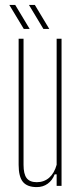

<svg xmlns="http://www.w3.org/2000/svg" viewBox="-20 -758 331 783"><path d="M130 5Q91 5 73.5 -16.2Q56 -37.5 56 -86V-600H76V-86Q76 -48 88.8 -31.5Q101.5 -15 130 -15Q159.5 -15 180.5 -33.2Q201.5 -51.5 211 -86V-600H231V0H211V-47H203Q193.5 -22.5 174.5 -8.8Q155.5 5 130 5ZM157 -640 98 -738H122L181 -640ZM77 -640 18 -738H42L101 -640Z"/></svg>

Font: Big Shoulders Display Thin Thin
Style: Regular
Weight: 250
Version: Version 2.002